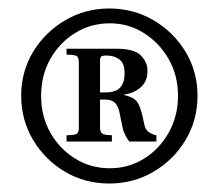

<svg xmlns="http://www.w3.org/2000/svg" viewBox="-20 -688 516 453"><path d="M238 -255Q180 -255 133 -283Q86 -311 58 -358Q30 -405 30 -462Q30 -519 58 -565.5Q86 -612 133.5 -640Q181 -668 238 -668Q295 -668 342.5 -640Q390 -612 418 -565.5Q446 -519 446 -462Q446 -405 418 -358Q390 -311 342.5 -283Q295 -255 238 -255ZM239 -291Q283 -291 319.5 -313.5Q356 -336 378 -375Q400 -414 400 -462Q400 -510 378 -548.5Q356 -587 319.5 -610Q283 -633 239 -633Q194 -633 157 -610Q120 -587 98.5 -548.5Q77 -510 77 -462Q77 -414 98.5 -375.5Q120 -337 157 -314Q194 -291 239 -291ZM137 -354V-369Q155 -369 160.5 -372Q166 -375 166 -387V-540Q166 -553 160.5 -556Q155 -559 137 -559V-573H255Q297 -573 312.5 -557Q328 -541 328 -521Q328 -496 312 -482Q296 -468 273 -465V-464Q297 -458 304 -447Q311 -436 316 -415L321 -392Q324 -380 334 -374.5Q344 -369 349 -369V-354H285Q281 -359 276 -368.5Q271 -378 269 -388L261 -427Q257 -441 249.5 -447Q242 -453 228 -453H216V-387Q216 -377 221 -373Q226 -369 244 -369V-354ZM216 -470H229Q253 -470 263.5 -481.5Q274 -493 274 -514Q274 -539 261.5 -548Q249 -557 232 -557Q221 -557 218.5 -554.5Q216 -552 216 -544Z"/></svg>

Font: Frank Ruhl Libre SemiBold
Style: Regular
Weight: 600
Designer: Yanek Iontef
Foundry: Fontef
Version: Version 6.003;gftools[0.9.30]